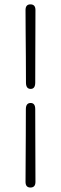

<svg xmlns="http://www.w3.org/2000/svg" viewBox="-20 -742 280 880"><path d="M141.5 -363.5Q141.5 -334.5 120.5 -334.5Q99 -334.5 99 -363.5Q99 -420.5 98.5 -482Q98 -543.5 97.5 -599.5Q97 -655.5 97 -696Q97 -722 119.5 -722Q142.5 -722 142.5 -696Q142.5 -655.5 142.2 -599.5Q142 -543.5 141.8 -482Q141.5 -420.5 141.5 -363.5ZM98.5 -241.5Q98.5 -270 120.5 -270Q141.5 -270 141.5 -241.5Q141.5 -184 141.8 -122.5Q142 -61 142.2 -5Q142.5 51 142.5 91.5Q142.5 117.5 119.5 117.5Q97 117.5 97 91.5Q97 51 97.5 -5Q98 -61 98.2 -122.8Q98.5 -184.5 98.5 -241.5Z"/></svg>

Font: Fraunces 144pt SuperSoft Light
Style: Regular
Weight: 300
Version: Version 1.000;[0bf87f6ff]